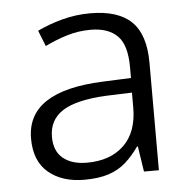

<svg xmlns="http://www.w3.org/2000/svg" viewBox="-45 -586 633 641"><g transform="rotate(-5 272.0 -266.0)"><path d="M280 -542Q373 -542 418 -498.5Q463 -455 463 -360V0H413L400 -85H397Q377 -56 352.5 -34Q328 -12 294.5 -1Q261 10 213 10Q138 10 92.5 -28.5Q47 -67 47 -142Q47 -222 111 -264Q175 -306 302 -311L397 -315V-351Q397 -426 366 -456.5Q335 -487 277 -487Q235 -487 197.5 -475.5Q160 -464 123 -446L102 -499Q139 -517 185 -529.5Q231 -542 280 -542ZM310 -263Q209 -258 163 -228.5Q117 -199 117 -142Q117 -94 146.5 -70Q176 -46 226 -46Q305 -46 350.5 -90Q396 -134 396 -216V-266Z"/></g></svg>

Font: Noto Sans Syriac Eastern Light
Style: Regular
Weight: 300
Designer: Patrick Giasson and the Monotype Design Team
Foundry: Monotype Imaging Inc.
Version: Version 3.001